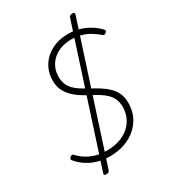

<svg xmlns="http://www.w3.org/2000/svg" viewBox="-296 -1312 1423 1594"><g transform="rotate(-30 415.5 -515.0)"><path d="M341 20Q284 20 237 7.5Q190 -5 153.5 -25Q117 -45 91 -67.5Q65 -90 49 -111Q43 -118 44.5 -126Q46 -134 56 -141Q67 -150 74 -149Q81 -148 88 -140Q114 -111 151 -87Q188 -63 235.5 -48.5Q283 -34 343 -34Q409 -34 463 -52Q517 -70 556 -103.5Q595 -137 616 -183.5Q637 -230 637 -285Q637 -328 622.5 -360Q608 -392 583.5 -416Q559 -440 525 -461Q491 -482 450 -503Q418 -520 387.5 -539Q357 -558 331 -580Q305 -602 285 -628Q265 -654 253.5 -687.5Q242 -721 242 -762Q242 -822 264.5 -872Q287 -922 327.5 -958.5Q368 -995 423.5 -1015Q479 -1035 547 -1035Q602 -1035 653 -1020Q704 -1005 747.5 -978Q791 -951 823 -917Q832 -908 831 -901Q830 -894 820 -886Q811 -878 803 -877.5Q795 -877 788 -885Q755 -914 717 -936.5Q679 -959 636.5 -970.5Q594 -982 547 -982Q493 -982 447.5 -966.5Q402 -951 369 -921.5Q336 -892 318 -852.5Q300 -813 300 -764Q300 -724 313 -692.5Q326 -661 350 -637Q374 -613 407 -592.5Q440 -572 480 -550Q523 -527 561.5 -502.5Q600 -478 630 -448Q660 -418 677 -379.5Q694 -341 694 -288Q694 -221 668.5 -165Q643 -109 596 -67.5Q549 -26 484.5 -3Q420 20 341 20ZM239 134Q213 134 220 115L629 -1145Q635 -1164 661 -1164Q687 -1164 681 -1145L272 115Q265 134 239 134Z"/></g></svg>

Font: Playwrite CO ExtraLight
Style: Regular
Weight: 250
Version: Version 1.002